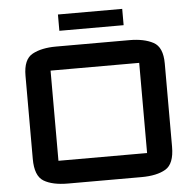

<svg xmlns="http://www.w3.org/2000/svg" viewBox="-58 -931 1013 997"><g transform="rotate(-5 448.0 -432.5)"><path d="M85 -570Q85 -655.5 132.8 -681.2Q180.5 -707 256 -707H639Q715 -707 763 -681.2Q811 -655.5 811 -570V-136Q811 -47 765.2 -20Q719.5 7 639 7H256Q175.5 7 130.2 -20.2Q85 -47.5 85 -136ZM217 -585V-115Q217 -115 217 -115Q217 -115 217 -115H679Q679 -115 679 -115Q679 -115 679 -115V-585Q679 -585 679 -585Q679 -585 679 -585H217Q217 -585 217 -585Q217 -585 217 -585ZM280.5 -872H615.5V-787H280.5Z"/></g></svg>

Font: Science Gothic
Style: Regular
Weight: 400
Designer: Thomas Phinney, Vassil Kateliev, Brandon Buerkle
Foundry: Font Detective LLC
Version: Version 1.018